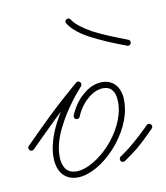

<svg xmlns="http://www.w3.org/2000/svg" viewBox="-75 -557 536 621"><g transform="rotate(-10 193.5 -246.0)"><path d="M197 -497C195 -502 188 -503 184 -500C179 -498 178 -491 181 -487C194 -466 217 -448 249 -431C279 -415 317 -399 362 -382C367 -380 373 -382 375 -387C377 -392 375 -398 370 -400C326 -417 288 -432 258 -448C230 -464 209 -479 197 -497ZM153 -190C151 -185 153 -179 158 -177C163 -175 169 -177 171 -182C181 -206 195 -225 212 -239C227 -252 245 -260 262 -260C276 -260 286 -255 292 -246C300 -236 302 -221 302 -204C301 -157 275 -109 241 -72C207 -36 165 -10 131 -10C118 -10 106 -14 98 -23C90 -33 85 -48 85 -68C85 -98 95 -132 114 -167C133 -204 160 -242 192 -278C201 -288 188 -301 179 -293C137 -257 105 -228 79 -203C52 -177 31 -156 12 -137L-7 -118C-11 -114 -11 -108 -7 -104C-3 -100 3 -100 7 -104L26 -123C45 -142 66 -163 92 -188C99 -195 107 -202 114 -209C108 -198 101 -187 96 -177C76 -138 65 -100 65 -68C65 -42 72 -23 83 -10C95 3 111 10 131 10C170 10 217 -17 255 -58C293 -99 321 -153 322 -204C323 -226 318 -244 309 -257C299 -271 283 -280 262 -280C240 -280 218 -271 199 -254C180 -239 164 -216 153 -190ZM279 -32C275 -29 274 -23 277 -18C280 -14 286 -13 291 -16C306 -26 321 -38 337 -50C352 -63 367 -77 383 -93L394 -104C398 -108 398 -114 394 -118C390 -122 384 -122 380 -118L369 -107C353 -91 338 -78 324 -66C309 -53 295 -43 279 -32Z"/></g></svg>

Font: Mistral SingleLine OTF-SVG Regular
Style: Regular
Weight: 300
Designer: François Chastanet, Élisa Garzelli, Anais Alves, Morgane Autin
Foundry: institut supérieur des arts et du design Toulouse / isdaT
Version: Version 1.000;hotconv 1.0.117;makeotfexe 2.5.65602 DEVELOPME